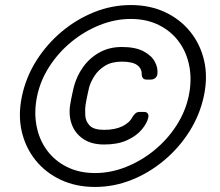

<svg xmlns="http://www.w3.org/2000/svg" viewBox="-20 -730 872 760"><path d="M356 10Q281 10 221 -18Q161 -46 121 -95.5Q81 -145 66 -210Q51 -275 67 -350Q83 -425 124 -490Q165 -555 224 -604.5Q283 -654 353 -682Q423 -710 498 -710Q573 -710 633 -682Q693 -654 733 -604.5Q773 -555 788 -490Q803 -425 787 -350Q771 -275 730 -210Q689 -145 630 -95.5Q571 -46 501 -18Q431 10 356 10ZM356 -45Q418 -45 478.5 -69Q539 -93 590.5 -135Q642 -177 678 -232.5Q714 -288 727 -350Q740 -412 729.5 -467.5Q719 -523 688 -565Q657 -607 608.5 -631Q560 -655 498 -655Q436 -655 375.5 -631Q315 -607 263.5 -565Q212 -523 176 -467.5Q140 -412 127 -350Q114 -288 124.5 -232.5Q135 -177 166 -135Q197 -93 245.5 -69Q294 -45 356 -45ZM392 -158Q342 -158 309.5 -180Q277 -202 264 -238Q251 -274 258 -317Q260 -327 262 -339Q264 -351 267 -363Q270 -375 272 -385Q283 -428 308.5 -464Q334 -500 373 -522Q412 -544 462 -544Q516 -544 548 -527Q580 -510 593 -485.5Q606 -461 603 -437Q602 -427 594.5 -421Q587 -415 577 -415H560Q550 -415 545.5 -421Q541 -427 541 -434Q542 -458 523.5 -472Q505 -486 462 -486Q422 -486 395.5 -469.5Q369 -453 354 -429.5Q339 -406 333 -385Q331 -375 328 -363Q325 -351 323 -339Q321 -327 319 -317Q316 -297 317.5 -273Q319 -249 335.5 -232.5Q352 -216 392 -216Q435 -216 464 -230Q493 -244 505 -268Q510 -276 516.5 -281.5Q523 -287 533 -287H550Q560 -287 564.5 -281Q569 -275 567 -265Q562 -242 541 -217Q520 -192 483 -175Q446 -158 392 -158Z"/></svg>

Font: Rubik Light
Style: Italic
Weight: 300
Italic angle: -12°
Designer: Hubert and Fischer
Foundry: Hubert and Fischer
Version: Version 2.300;gftools[0.9.30]